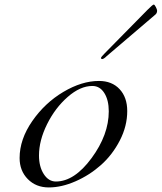

<svg xmlns="http://www.w3.org/2000/svg" viewBox="-20 -806 709 842"><path d="M440 -573 626 -762Q650 -786 654 -786Q658 -786 663.5 -775Q669 -764 669 -759Q669 -747 659 -740L448 -560Q435 -547 428 -547Q423 -547 423 -552Q423 -556 440 -573ZM414 -451Q471 -451 504.5 -415Q538 -379 538 -319Q538 -253 505.5 -190Q473 -127 423 -82.5Q373 -38 311.5 -11Q250 16 194 16Q138 16 102 -20.5Q66 -57 66 -113Q66 -195 121.5 -275Q177 -355 258 -403Q339 -451 414 -451ZM385 -429Q332 -429 277 -381Q222 -333 186.5 -261.5Q151 -190 151 -124Q151 -75 172 -42.5Q193 -10 225 -10Q306 -10 381.5 -112.5Q457 -215 457 -318Q457 -367 437.5 -398Q418 -429 385 -429Z"/></svg>

Font: Miama Nueva
Style: Medium
Weight: 400
Italic angle: -28°
Version: Version 1.0